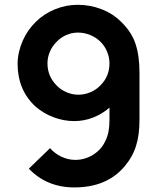

<svg xmlns="http://www.w3.org/2000/svg" viewBox="-20 -784 688 819"><path d="M193.5 -152Q213.5 -129 242.2 -115.5Q271 -102 301 -102Q341.5 -102 376.5 -123.5Q411.5 -145 428 -180Q438.5 -200 442.8 -222.5Q447 -245 447 -274V-325Q416.5 -298 377.8 -282.8Q339 -267.5 297 -267.5Q251.5 -267.5 208.5 -283.8Q165.5 -300 131 -330Q55 -400 55 -513.5Q55.5 -538.5 61.2 -563.2Q67 -588 77.2 -611Q87.5 -634 102 -654.8Q116.5 -675.5 134.5 -692.5Q169 -726 215.5 -744.8Q262 -763.5 311.5 -763.5Q364 -763.5 412.5 -745Q461 -726.5 497 -690.5Q541.5 -647.5 558 -597Q575 -546.5 575 -474V-274Q575 -241.5 571.5 -213.8Q568 -186 560.2 -161.5Q552.5 -137 540 -115Q527.5 -93 509.5 -72Q434 15.5 297 15.5Q180 15.5 103 -64.5ZM221 -605Q203 -587.5 192.8 -563.5Q182.5 -539.5 182.5 -513.5Q182.5 -458.5 222 -419Q239.5 -401 264 -390.5Q288.5 -380 314.5 -380Q340.5 -380 365.5 -390.5Q390.5 -401 408.5 -420Q447 -458.5 447 -513.5Q447 -539 437 -563.2Q427 -587.5 409.5 -605Q390.5 -624 365 -634.5Q339.5 -645 312.5 -645Q286.5 -645 262.5 -634.5Q238.5 -624 221 -605Z"/></svg>

Font: Russisch Sans
Style: Bold
Weight: 700
Designer: Michael Sharanda (font) & Cristiano Sobral (main changes)
Foundry: Michael Sharanda
Version: Version 2.00;September 8, 2020;FontCreator 13.0.0.2681 64-bi